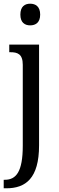

<svg xmlns="http://www.w3.org/2000/svg" viewBox="-26 -777 316 1037"><path d="M137 -640C166 -640 191 -655 191 -698C191 -742 166 -757 137 -757C108 -757 84 -742 84 -698C84 -655 108 -640 137 -640ZM-6 240H8C112 240 185 187 185 8V-536H24V-495H30C68 -495 97 -486 97 -427V10C97 151 61 194 0 194H-6Z"/></svg>

Font: Noto Serif Ethiopic Cn
Style: Regular
Weight: 400
Width: 3
Designer: Monotype Design Team
Foundry: Monotype Imaging Inc.
Version: Version 2.102